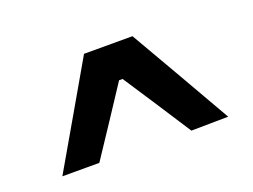

<svg xmlns="http://www.w3.org/2000/svg" viewBox="-62 -810 747 566"><g transform="rotate(-20 312.0 -526.5)"><path d="M456 -366Q421.5 -419.5 387 -472.5Q352.5 -525.5 317.5 -578.5H306.5Q272.5 -526.5 237.8 -474Q203 -421.5 168.5 -369.5H52.5Q98.5 -449.5 144.5 -528.5Q190 -607.5 236 -687H388Q434 -607.5 480.2 -527.5Q526.5 -447.5 572 -367.5Z"/></g></svg>

Font: Heraclito SemiBold
Style: Regular
Weight: 600
Designer: Kostas Bartsokas (font) & Cristiano Sobral (main changes)
Foundry: Kostas Bartsokas (font) & Cristiano Sobral (main changes)
Version: Version 1.00;July 8, 2020;FontCreator 13.0.0.2655 64-bit